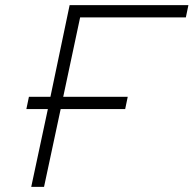

<svg xmlns="http://www.w3.org/2000/svg" viewBox="-20 -730 756 750"><path d="M102 0H152L217 -304H469L479 -352H227L293 -662H706L716 -710H252L177 -352H93L83 -304H167Z"/></svg>

Font: Geist ExtraLight
Style: Italic
Weight: 200
Italic angle: -12°
Designer: Basement.studio, Andrés Briganti, Mateo Zaragoza
Foundry: Basement.studio, Vercel, Andrés Briganti, Guido Ferreyra, Mateo Zaragoza
Version: Version 1.500